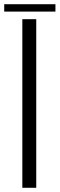

<svg xmlns="http://www.w3.org/2000/svg" viewBox="-53 -891 283 911"><path d="M53 0V-800H119V0ZM-33 -836V-871H210V-836Z"/></svg>

Font: Big Shoulders Display
Style: Regular
Weight: 400
Designer: Patric King
Foundry: XO Type Co
Version: Version 1.000; ttfautohint (v1.8.2)